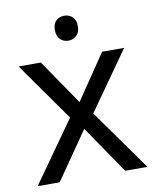

<svg xmlns="http://www.w3.org/2000/svg" viewBox="-82 -786 693 849"><g transform="rotate(-10 264.5 -361.0)"><path d="M265 -722Q285 -722 300.5 -708.5Q316 -695 316 -666Q316 -638 300.5 -624Q285 -610 265 -610Q243 -610 228 -624Q213 -638 213 -666Q213 -695 228 -708.5Q243 -722 265 -722ZM212 -274 27 -536H127L265 -334L402 -536H501L316 -274L511 0H411L265 -214L117 0H18Z"/></g></svg>

Font: uguzrati15
Style: Book
Weight: 400
Designer: Jelle Bosma - Monotype Design Team, Universal Thirst
Foundry: Monotype Imaging Inc.
Version: Version 2.106